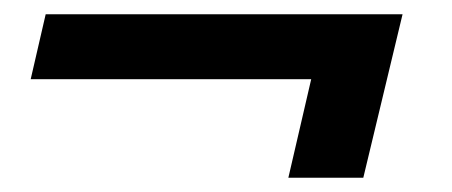

<svg xmlns="http://www.w3.org/2000/svg" viewBox="-20 -276 633 269"><path d="M44 -256H544L489 -27H384L416 -165H23Z"/></svg>

Font: Racing Sans One
Style: Regular
Weight: 400
Designer: Pablo Impallari, Rodrigo Fuenzalida
Foundry: Pablo Impallari, Rodrigo Fuenzalida
Version: Version 1.001; ttfautohint (v0.8) -G 200 -r 50